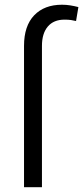

<svg xmlns="http://www.w3.org/2000/svg" viewBox="-20 -780 347 800"><path d="M154.8 0H80.1V-588.9Q80.1 -671.9 122.3 -716.1Q164.6 -760.3 238.3 -760.3Q255.9 -760.3 272.7 -757.6Q289.6 -754.9 306.6 -750.5L296.9 -692.4Q287.6 -694.8 276.1 -696.5Q264.6 -698.2 249 -698.2Q203.6 -698.2 179.2 -669.4Q154.8 -640.6 154.8 -588.9Z"/></svg>

Font: Vazirmatn RD FD Light
Style: Regular
Weight: 300
Designer: Saber Rastikerdar
Foundry: Saber Rastikerdar
Version: Version 33.003